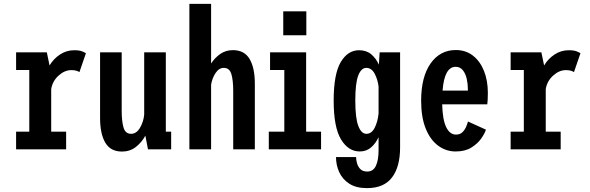

<svg xmlns="http://www.w3.org/2000/svg" viewBox="-20 -770 3040 990"><path d="M63 0V-91H131V-409H63V-500H221.5L235.5 -432.5Q256.5 -467.5 289.8 -489.2Q323 -511 362.5 -511Q390 -511 404.5 -504.8Q419 -498.5 423 -495.5L389.5 -398Q386.5 -401 375.5 -404.8Q364.5 -408.5 348 -408.5Q313 -408.5 281.8 -380Q250.5 -351.5 244 -310.5V-91H321V0Z M609 11.5Q550 11.5 523 -34.2Q496 -80 496 -161.5V-500H607.5V-199Q607.5 -144.5 617 -112.2Q626.5 -80 656 -80Q683.5 -80 701.8 -111Q720 -142 723.5 -179V-500H835V-91H862.5V0H743L729.5 -70.5Q711 -36 680.5 -12.2Q650 11.5 609 11.5Z M956.5 0V-750H1068.5V-442.5Q1087.5 -472 1115.8 -491.8Q1144 -511.5 1181 -511.5Q1240 -511.5 1267 -465.8Q1294 -420 1294 -338.5V0H1182.5V-301Q1182.5 -356 1173 -388Q1163.5 -420 1134 -420Q1109 -420 1091.5 -393.5Q1074 -367 1068.5 -333.5V0Z M1440.5 -711.5H1559.5V-588H1440.5ZM1366 0V-91H1446V-409H1372.5V-500H1558.5V-91H1635.5V0Z M1834.5 11Q1776 11 1738.2 -51.5Q1700.5 -114 1700.5 -251Q1700.5 -388 1736.8 -449.5Q1773 -511 1831.5 -511Q1869.5 -511 1894.5 -489.8Q1919.5 -468.5 1933.5 -436.5L1937.5 -500H2043V-10.5Q2043 90.5 2001.2 145.2Q1959.5 200 1872.5 200Q1816 200 1780.8 177Q1745.5 154 1729 117.5Q1712.5 81 1712.5 40H1816Q1816 54 1820.8 71.5Q1825.5 89 1838 101.8Q1850.5 114.5 1873.5 114.5Q1904.5 114.5 1918.2 85Q1932 55.5 1932 5V-62.5Q1917.5 -31 1893.5 -10Q1869.5 11 1834.5 11ZM1812 -251Q1812 -161.5 1827.5 -120.8Q1843 -80 1869 -80Q1896 -80 1911.8 -110.8Q1927.5 -141.5 1932 -184.5V-324Q1927.5 -360.5 1911.8 -390.2Q1896 -420 1868.5 -420Q1842.5 -420 1827.2 -380.8Q1812 -341.5 1812 -251Z M2329.5 11Q2279.5 11 2239 -19Q2198.5 -49 2175 -107.2Q2151.5 -165.5 2151.5 -250.5Q2151.5 -373.5 2200.2 -442.8Q2249 -512 2330 -512Q2381.5 -512 2418.5 -483.2Q2455.5 -454.5 2475.5 -404.5Q2495.5 -354.5 2495.5 -290.5Q2495.5 -267.5 2494.5 -253.5Q2493.5 -239.5 2492.5 -232H2260Q2262 -152.5 2280.8 -114.2Q2299.5 -76 2331 -76Q2352.5 -76 2365 -88.8Q2377.5 -101.5 2384 -117.5Q2390.5 -133.5 2393 -143.5L2485.5 -101.5Q2480 -82.5 2461.5 -56Q2443 -29.5 2410.5 -9.2Q2378 11 2329.5 11ZM2329.5 -425.5Q2271.5 -425.5 2262 -303H2392.5V-309.5Q2392.5 -337.5 2386.5 -364Q2380.5 -390.5 2366.5 -408Q2352.5 -425.5 2329.5 -425.5Z M2613 0V-91H2681V-409H2613V-500H2771.5L2785.5 -432.5Q2806.5 -467.5 2839.8 -489.2Q2873 -511 2912.5 -511Q2940 -511 2954.5 -504.8Q2969 -498.5 2973 -495.5L2939.5 -398Q2936.5 -401 2925.5 -404.8Q2914.5 -408.5 2898 -408.5Q2863 -408.5 2831.8 -380Q2800.5 -351.5 2794 -310.5V-91H2871V0Z"/></svg>

Font: Trispace Condensed Medium
Style: Regular
Weight: 500
Width: 3
Designer: Tyler Finck
Foundry: Etcetera Type Company
Version: Version 1.210; ttfautohint (v1.8.3)